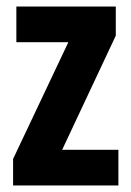

<svg xmlns="http://www.w3.org/2000/svg" viewBox="-20 -567 400 587"><path d="M342 0V-109H170L334 -458V-547H30V-438H189L20 -81V0Z"/></svg>

Font: Noto Sans Hebrew ExtraCondensed
Style: Bold
Weight: 700
Width: 2
Designer: Monotype Design Team
Foundry: Monotype Imaging Inc.
Version: Version 2.004